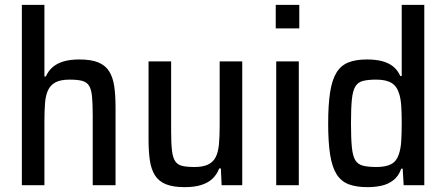

<svg xmlns="http://www.w3.org/2000/svg" viewBox="-20 -763 1838 791"><path d="M70 0V-743H163V-448H169Q179 -471 197 -486.5Q215 -502 242 -510Q269 -518 307 -518Q355 -518 384.5 -506Q414 -494 429.5 -469.5Q445 -445 450.5 -408.5Q456 -372 456 -322V0H362V-287Q362 -337 359 -366.5Q356 -396 346.5 -410.5Q337 -425 318 -430Q299 -435 267 -435Q230 -435 209 -424Q188 -413 178 -391.5Q168 -370 165.5 -338Q163 -306 163 -264V0Z M741 8Q693 8 663.5 -4Q634 -16 618.5 -40.5Q603 -65 597.5 -101.5Q592 -138 592 -188V-510H685V-223Q685 -173 688.5 -143Q692 -113 702 -98.5Q712 -84 731 -79.5Q750 -75 781 -75Q816 -75 837 -85Q858 -95 868.5 -115.5Q879 -136 882 -168Q885 -200 885 -246V-510H978V0H893L890 -69H883Q873 -43 854.5 -26Q836 -9 808 -0.5Q780 8 741 8Z M1116 -646V-743H1213V-646ZM1118 0V-510H1211V0Z M1494 8Q1447 8 1416 -4Q1385 -16 1366.5 -45.5Q1348 -75 1340 -126Q1332 -177 1332 -254Q1332 -332 1340 -383Q1348 -434 1366 -463.5Q1384 -493 1414.5 -505.5Q1445 -518 1492 -518Q1526 -518 1552.5 -511.5Q1579 -505 1598.5 -490Q1618 -475 1629 -450H1635V-743H1728V0H1643L1639 -68H1633Q1622 -37 1600.5 -20.5Q1579 -4 1552 2Q1525 8 1494 8ZM1531 -75Q1570 -75 1592 -87Q1614 -99 1623 -127Q1631 -150 1633 -181Q1635 -212 1635 -259Q1635 -298 1633 -327Q1631 -356 1625 -375Q1616 -407 1593.5 -421Q1571 -435 1530 -435Q1496 -435 1475 -429.5Q1454 -424 1443.5 -406Q1433 -388 1429.5 -352Q1426 -316 1426 -255Q1426 -194 1429.5 -157.5Q1433 -121 1443.5 -103.5Q1454 -86 1475 -80.5Q1496 -75 1531 -75Z"/></svg>

Font: Saira SemiCondensed Medium
Style: Regular
Weight: 500
Width: 4
Designer: Hector Gatti with collaboration of the Omnibus-Type team
Foundry: Omnibus-Type
Version: Version 1.101